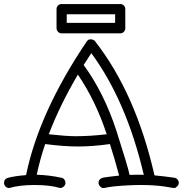

<svg xmlns="http://www.w3.org/2000/svg" viewBox="-43 -926 911 957"><path d="M200.2 -256.8Q287.1 -247.1 334.5 -247.1Q407.2 -247.1 488.8 -256.8Q435.1 -421.4 345.2 -554.2Q254.9 -400.9 200.2 -256.8ZM603 -54.2 644 -55.2H659.2Q666.5 -55.2 673.8 -54.2Q587.4 -422.9 412.1 -661.1L374 -602.1Q474.6 -464.4 536.1 -277.8Q593.3 -99.6 603 -54.2ZM256.8 11.2Q206.5 -3.9 129.9 -3.9Q53.2 -3.9 2.9 11.2Q-8.3 11.2 -15.6 3.4Q-22.9 -4.4 -22.9 -14.2Q-22.9 -34.7 -2 -40Q31.7 -48.8 86.9 -53.2Q151.4 -366.7 389.2 -719.2Q397 -730 406.7 -730Q423.3 -730 430.2 -721.2Q633.3 -461.9 727.1 -51.8Q776.9 -47.4 826.2 -40Q835.9 -38.6 842 -31.2Q848.1 -23.9 848.1 -14.2Q848.1 -4.4 839.6 3.4Q831.1 11.2 826.2 11.2Q819.3 11.2 796.4 6.8Q701.7 -10.3 560.5 0Q519 2.9 498 6.8Q477.1 10.7 476.1 11Q475.1 11.2 469.2 11.2Q463.4 11.2 455.8 2.9Q448.2 -5.4 448.2 -14.6Q448.2 -23.9 454.3 -31.2Q460.4 -38.6 475.1 -41.3Q489.7 -43.9 509.8 -46.1Q529.8 -48.3 550.8 -50.8Q529.3 -132.3 504.9 -208Q418.5 -195.8 346.7 -195.8Q274.9 -195.8 182.1 -208Q156.2 -130.9 140.1 -55.2Q202.1 -53.2 263.2 -40Q272 -38.6 277.6 -31.2Q283.2 -23.9 283.2 -13.9Q283.2 -3.9 274.7 3.7Q266.1 11.2 256.8 11.2ZM530.8 -812V-855H289.6V-812ZM581.5 -785.6Q581.5 -775.4 574.5 -767.6Q567.4 -759.8 556.6 -759.8H263.7Q253.4 -759.8 246.1 -767.6Q238.8 -775.4 238.8 -785.6V-879.9Q238.8 -891.1 246.1 -898.4Q253.4 -905.8 263.7 -905.8H556.6Q567.4 -905.8 574.5 -898.4Q581.5 -891.1 581.5 -879.9Z"/></svg>

Font: Ribeye Marrow
Style: Regular
Weight: 400
Designer: Astigmatic (AOETI)
Foundry: Astigmatic (AOETI)
Version: Version 1.000